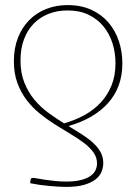

<svg xmlns="http://www.w3.org/2000/svg" viewBox="-20 -728 536 754"><path d="M100 -21Q100.5 -26.5 103.2 -28Q106 -29.5 111.5 -29.5Q114 -29.5 126.2 -27.2Q138.5 -25 156.5 -22.2Q174.5 -19.5 196.2 -17.2Q218 -15 239.5 -15Q273.5 -15 296.8 -20.8Q320 -26.5 334.2 -36.2Q348.5 -46 354.8 -59Q361 -72 361 -86.5Q361 -110 347 -129.5Q333 -149 310 -166.5Q287 -184 257.8 -201.2Q228.5 -218.5 197.8 -238Q167 -257.5 137.8 -280.8Q108.5 -304 85.5 -334Q62.5 -364 48.5 -401.5Q34.5 -439 34.5 -487.5Q34.5 -539 50.5 -579.8Q66.5 -620.5 94.8 -649Q123 -677.5 161.5 -692.8Q200 -708 245.5 -708Q298.5 -708 338.8 -689.5Q379 -671 406 -639.5Q433 -608 446.8 -566.5Q460.5 -525 460.5 -479Q460.5 -386.5 405.2 -324.2Q350 -262 249 -233Q276 -216.5 300.5 -201Q325 -185.5 344 -168.5Q363 -151.5 374.2 -132Q385.5 -112.5 385.5 -88Q385.5 -70 378.5 -53Q371.5 -36 354.5 -23Q337.5 -10 309.8 -2Q282 6 240 6Q226.5 6 209 5Q191.5 4 172.8 2.2Q154 0.5 134.8 -2.2Q115.5 -5 98.5 -8.5ZM60.5 -490.5Q60.5 -441.5 75.5 -404Q90.5 -366.5 114.5 -337.2Q138.5 -308 169.2 -285.5Q200 -263 231.5 -243.5Q274 -255.5 310.8 -275.5Q347.5 -295.5 374.8 -324.5Q402 -353.5 417.8 -392Q433.5 -430.5 433.5 -479.5Q433.5 -520.5 421.8 -558Q410 -595.5 386.5 -624.2Q363 -653 327.8 -670Q292.5 -687 245.5 -687Q204.5 -687 170.5 -673.5Q136.5 -660 112 -634.8Q87.5 -609.5 74 -573Q60.5 -536.5 60.5 -490.5Z"/></svg>

Font: Lato Thin
Style: Regular
Weight: 200
Designer: Lukasz Dziedzic
Foundry: tyPoland Lukasz Dziedzic
Version: Version 2.007; 2014-02-27